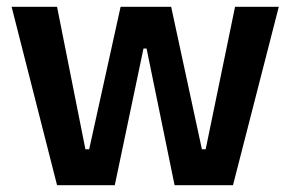

<svg xmlns="http://www.w3.org/2000/svg" viewBox="-20 -542 850 562"><path d="M147 0 14 -522H147L230 -105H241L333 -522H481L571 -105H582L668 -522H796L662 0H491L409 -400H400L316 0Z"/></svg>

Font: Bricolage Grotesque 60pt SemiBold
Style: Regular
Weight: 600
Version: Version 1.001;gftools[0.9.33.dev8+g029e19f]